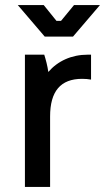

<svg xmlns="http://www.w3.org/2000/svg" viewBox="-20 -735 413 755"><path d="M50 -715 156 -591H267L373 -715H271L220 -653H202L152 -715ZM78 0H177V-277C177 -376 218 -425 303 -425C314 -425 329 -424 338 -422V-520H325C261 -520 207 -495 170 -452C167 -475 160 -501 154 -520H78Z"/></svg>

Font: Fixel Text Medium
Style: Regular
Weight: 500
Width: 4
Designer: AlfaBravo + MacPaw
Foundry: Kyrylo Tkachov, Marchela Mozhyna, Serhii Makarenko, Maria Weinstein, Zakhar Kryvoshyya
Version: Version 1.211